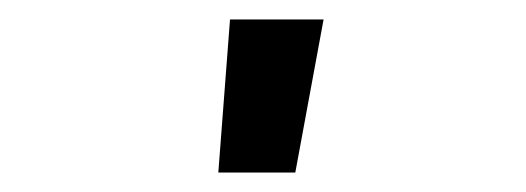

<svg xmlns="http://www.w3.org/2000/svg" viewBox="-20 -777 540 197"><path d="M204 -600 216 -757H312L283 -600Z"/></svg>

Font: Iosevka Algr
Style: Bold
Weight: 700
Monospace: yes
Designer: Belleve Invis
Foundry: Belleve Invis
Version: Version 26.0.2; ttfautohint (v1.8.3)